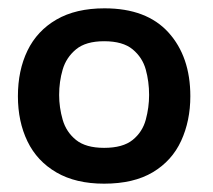

<svg xmlns="http://www.w3.org/2000/svg" viewBox="-20 -431 512 461"><path d="M230 10Q162 10 115.5 -17Q69 -44 46 -91.5Q23 -139 23 -200Q23 -262 46 -309.5Q69 -357 115.5 -384Q162 -411 231 -411Q332 -411 384.5 -353Q437 -295 437 -200Q437 -141 415 -93Q393 -45 347 -17.5Q301 10 230 10ZM230 -76Q275 -76 298.5 -95Q322 -114 330 -143.5Q338 -173 338 -203Q338 -235 330 -264Q322 -293 298.5 -312.5Q275 -332 230 -332Q186 -332 162.5 -312.5Q139 -293 130.5 -264Q122 -235 122 -203Q122 -173 130.5 -143.5Q139 -114 162.5 -95Q186 -76 230 -76Z"/></svg>

Font: Darker Grotesque Light
Style: Bold
Weight: 700
Version: Version 1.000;gftools[0.9.28]